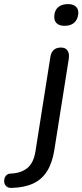

<svg xmlns="http://www.w3.org/2000/svg" viewBox="-137 -726 402 937"><path d="M-79 191Q-94 192 -103.5 185Q-113 178 -115.5 167.5Q-118 157 -115.5 146.5Q-113 136 -105 128.5Q-97 121 -83 121Q-34 119 -3.5 94Q27 69 36 13L109 -449Q113 -472 126 -483Q139 -494 161 -494Q182 -494 192 -480Q202 -466 199 -441L128 7Q118 69 93 109Q68 149 26 169Q-16 189 -79 191ZM178 -600Q152 -600 139 -613Q126 -626 128 -649Q130 -677 147.5 -691.5Q165 -706 195 -706Q220 -706 233.5 -693.5Q247 -681 245 -658Q242 -630 225 -615Q208 -600 178 -600Z"/></svg>

Font: Nunito Medium
Style: Italic
Weight: 500
Designer: Vernon Adams
Foundry: Vernon Adams
Version: Version 3.601